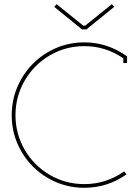

<svg xmlns="http://www.w3.org/2000/svg" viewBox="-20 -891 665 920"><path d="M516.1 -871.1 526.9 -857.9 394 -750H373L240.2 -857.9L251 -871.1L378.9 -768.1H388.2ZM383.8 8.8Q289.6 8.8 209.5 -37.8Q129.4 -84.5 82.8 -164.6Q36.1 -244.6 36.1 -338.9Q36.1 -433.1 82.8 -513.7Q129.4 -594.2 209.5 -641.1Q289.6 -688 383.8 -688Q493.2 -688 585.9 -623L588.9 -621.1V-588.9H570.8V-611.8Q485.8 -669.9 383.8 -669.9Q294.4 -669.9 218.5 -625.5Q142.6 -581.1 98.4 -504.9Q54.2 -428.7 54.2 -338.9Q54.2 -249.5 98.4 -173.3Q142.6 -97.2 218.5 -53Q294.4 -8.8 383.8 -8.8Q488.3 -8.8 575.2 -69.8L585.9 -55.2Q494.6 8.8 383.8 8.8Z"/></svg>

Font: Rawengulk
Style: Light
Weight: 300
Version: Version 0.92